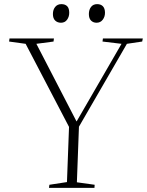

<svg xmlns="http://www.w3.org/2000/svg" viewBox="-20 -909 711 929"><path d="M350 -322H351L568 -697L476 -708L478 -723H671L668 -708L594 -697L362 -296L352 -27L438 -15L437 0H217L219 -15L304 -28L314 -295L104 -697L24 -708L26 -723H241L239 -708L156 -697ZM236 -841Q236 -862 247 -875.5Q258 -889 277 -889Q295 -889 305 -879Q315 -869 315 -847Q315 -828 304.5 -813.5Q294 -799 275 -799Q258 -799 247 -809.5Q236 -820 236 -841ZM410 -841Q410 -862 420.5 -875.5Q431 -889 450 -889Q468 -889 478 -878.5Q488 -868 488 -847Q488 -828 477 -813.5Q466 -799 447 -799Q431 -799 420.5 -809.5Q410 -820 410 -841Z"/></svg>

Font: Literata 60pt ExtraLight
Style: Italic
Weight: 250
Italic angle: -2°
Designer: Latin by Veronika Burian and Jose Scaglione. Greek by Irene Vlachou. Cyrillic by Vera Evstafieva
Foundry: TypeTogether
Version: Version 3.103;gftools[0.9.29]